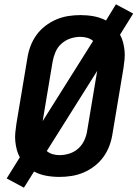

<svg xmlns="http://www.w3.org/2000/svg" viewBox="-20 -813 640 891"><path d="M91 58 11 15 72 -83Q63 -99 58 -118Q53 -137 51 -157Q49 -177 51 -197.5Q53 -218 56 -238L107 -543Q111 -570 121 -597.5Q131 -625 148.5 -649.5Q166 -674 190 -692.5Q214 -711 241 -722.5Q268 -734 296.5 -738.5Q325 -743 353 -743Q385 -743 415 -737.5Q445 -732 472 -718L518 -793L598 -750L537 -652Q546 -636 551 -617Q556 -598 558 -578Q560 -558 558 -537.5Q556 -517 553 -497L502 -192Q498 -165 488 -137.5Q478 -110 460.5 -85.5Q443 -61 419 -42.5Q395 -24 368 -12.5Q341 -1 312.5 3.5Q284 8 256 8Q224 8 194 2.5Q164 -3 138 -17ZM178 -251 412 -623Q401 -633 385 -637.5Q369 -642 353 -642Q330 -642 307 -634.5Q284 -627 265.5 -610.5Q247 -594 237.5 -571.5Q228 -549 224 -526ZM256 -93Q279 -93 302.5 -100.5Q326 -108 344 -124.5Q362 -141 372 -163.5Q382 -186 385 -209L431 -484L197 -112Q209 -102 224.5 -97.5Q240 -93 256 -93Z"/></svg>

Font: Iosevka Extended
Style: Bold Italic
Weight: 700
Width: 7
Italic angle: -9°
Monospace: yes
Designer: Belleve Invis
Foundry: Belleve Invis
Version: Version 32.5.0; ttfautohint (v1.8.4)